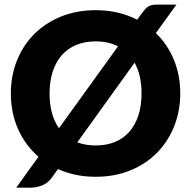

<svg xmlns="http://www.w3.org/2000/svg" viewBox="-20 -782 854 858"><path d="M325.5 -146Q343.5 -139 364 -135.5Q384.5 -132 407.5 -132Q456 -132 494 -147.8Q532 -163.5 558.2 -193.5Q584.5 -223.5 598.5 -266.8Q612.5 -310 612.5 -364.5Q612.5 -446 581.5 -502ZM507.5 -575Q464.5 -597 407.5 -597Q358.5 -597 320.2 -581Q282 -565 255.8 -535Q229.5 -505 215.5 -461.8Q201.5 -418.5 201.5 -364.5Q201.5 -268.5 243.5 -209ZM676.5 -634Q729 -583.5 757.2 -514.5Q785.5 -445.5 785.5 -364.5Q785.5 -285.5 758.2 -217.5Q731 -149.5 681.5 -99.2Q632 -49 562.2 -20.5Q492.5 8 407.5 8Q360.5 8 318.5 -0.8Q276.5 -9.5 239 -26.5L210.5 13.5Q192.5 37 167.5 46.8Q142.5 56.5 118.5 56.5H52.5L152 -81.5Q93 -132.5 60.8 -205Q28.5 -277.5 28.5 -364.5Q28.5 -443.5 55.8 -511.5Q83 -579.5 132.8 -629.5Q182.5 -679.5 252.5 -708Q322.5 -736.5 407.5 -736.5Q460.5 -736.5 506.8 -725.5Q553 -714.5 593 -694L613.5 -722Q621.5 -733 628.2 -740.5Q635 -748 642.5 -752.8Q650 -757.5 659.5 -759.5Q669 -761.5 682.5 -761.5H768.5Z"/></svg>

Font: Lato ExtraBold
Style: Regular
Weight: 800
Designer: Lukasz Dziedzic with Adam Twardoch and Botio Nikoltchev
Foundry: tyPoland Lukasz Dziedzic
Version: Version 2.015; 2015-08-06; http://www.latofonts.com/